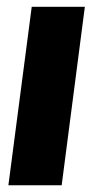

<svg xmlns="http://www.w3.org/2000/svg" viewBox="-20 -550 306 570"><path d="M4.9 0 74.2 -529.8H231.9L163.1 0Z"/></svg>

Font: Cooper Hewitt
Style: Bold Italic
Weight: 712
Designer: Village Type and Design LLC
Foundry: Cooper Hewitt Smithsonian Design Museum
Version: 1.000